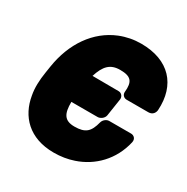

<svg xmlns="http://www.w3.org/2000/svg" viewBox="-180 -915 1093 1120"><g transform="rotate(30 367.0 -355.0)"><path d="M358 -144C290 -144 270 -180 271 -260H448C464 -260 488 -274 492 -297L510 -415C512 -431 501 -452 478 -452L302 -453C326 -529 358 -564 425 -564C499 -564 519 -538 512 -467C510 -449 523 -432 544 -432H690C721 -432 732 -456 733 -472C744 -646 643 -758 455 -758C406 -758 359 -749 314 -731C178 -676 88 -545 62 -377L55 -332C46 -276 44 -224 53 -177C74 -50 163 48 329 48C376 48 420 41 461 27C575 -11 666 -102 696 -233C702 -259 684 -274 665 -274H518C500 -274 481 -259 476 -240C458 -170 432 -144 358 -144Z"/></g></svg>

Font: Asimov Print
Style: EIt
Weight: 500
Designer: Google
Version: Version 2.000980; 2014